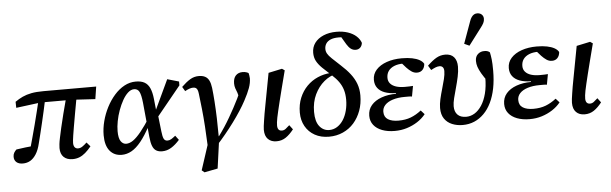

<svg xmlns="http://www.w3.org/2000/svg" viewBox="-56 -989 4417 1388"><g transform="rotate(-5 2152.5 -295.5)"><path d="M75 13Q45 13 28.5 -1.5Q12 -16 12 -41Q12 -58 19.5 -70.5Q27 -83 37 -92Q69 -97 103 -101Q137 -105 171 -108L166 -72L131 -65Q145 -114 158 -162.5Q171 -211 184 -259.5Q197 -308 208.5 -356.5Q220 -405 232 -454L279 -453Q268 -399 257.5 -353.5Q247 -308 238 -269Q229 -230 220 -194Q211 -158 202 -122Q191 -75 172 -45Q153 -15 129 -1Q105 13 75 13ZM62 -392 61 -436Q88 -455 116 -468Q144 -481 180 -488Q216 -495 268 -495H651L637 -405L467 -415H241ZM436 13Q395 13 371.5 -9.5Q348 -32 348 -75Q348 -86 350 -104Q352 -122 358 -150Q364 -178 373 -219Q382 -260 397 -318Q412 -376 433 -455L507 -454Q491 -368 481 -310.5Q471 -253 464.5 -216Q458 -179 455 -158Q452 -137 450.5 -124.5Q449 -112 449 -103Q449 -83 457.5 -72Q466 -61 482 -61Q498 -61 512.5 -70.5Q527 -80 546 -98L572 -68Q550 -41 529 -23Q508 -5 485.5 4Q463 13 436 13Z M793 13Q738 13 706 -26Q674 -65 674 -139Q674 -189 687.5 -241Q701 -293 725.5 -340.5Q750 -388 783 -425.5Q816 -463 855.5 -484.5Q895 -506 939 -506Q978 -506 1002.5 -492Q1027 -478 1040.5 -448Q1054 -418 1059 -370L1068 -284L1076 -272L1092 -131Q1096 -93 1104 -77Q1112 -61 1131 -61Q1146 -61 1159.5 -69.5Q1173 -78 1189 -91L1213 -59Q1183 -25 1152 -6Q1121 13 1085 13Q1061 13 1043.5 3Q1026 -7 1016 -31.5Q1006 -56 1002 -99L978 -348Q972 -406 960 -429Q948 -452 922 -452Q899 -452 877.5 -432.5Q856 -413 838 -381Q820 -349 806 -310.5Q792 -272 784.5 -232.5Q777 -193 777 -160Q777 -109 792.5 -86.5Q808 -64 832 -64Q856 -64 882 -82Q908 -100 940.5 -140Q973 -180 1014 -244L1025 -177H1003Q967 -110 933 -68Q899 -26 864.5 -6.5Q830 13 793 13ZM1064 -222 1057 -269 1167 -503 1251 -479V-451Z M1377 191 1358 175 1423 -24 1502 -30 1474 172ZM1417 8Q1414 -67 1409.5 -137Q1405 -207 1398.5 -267.5Q1392 -328 1386 -377Q1384 -396 1379.5 -406.5Q1375 -417 1367.5 -421.5Q1360 -426 1349 -426Q1336 -426 1321.5 -421Q1307 -416 1289 -406L1270 -438Q1304 -471 1333 -488.5Q1362 -506 1396 -506Q1423 -506 1441.5 -496.5Q1460 -487 1470.5 -466Q1481 -445 1485 -412Q1490 -370 1494 -312.5Q1498 -255 1500 -190Q1502 -125 1502 -60H1504Q1527 -91 1548 -123Q1569 -155 1588 -188Q1607 -221 1625 -254Q1643 -287 1659 -320Q1668 -338 1674.5 -354Q1681 -370 1686 -385L1677 -314L1664 -362Q1657 -378 1651.5 -395Q1646 -412 1646 -430Q1646 -468 1664.5 -487.5Q1683 -507 1714 -507Q1729 -507 1740 -503.5Q1751 -500 1757 -496Q1759 -490 1760.5 -480.5Q1762 -471 1763 -458Q1763 -425 1749.5 -387.5Q1736 -350 1709 -300Q1691 -266 1666 -227.5Q1641 -189 1611 -148.5Q1581 -108 1548.5 -68.5Q1516 -29 1483 7Z M1916 13Q1877 13 1854 -10Q1831 -33 1831 -78Q1831 -89 1833 -105.5Q1835 -122 1838.5 -144Q1842 -166 1846.5 -194Q1851 -222 1858 -256L1901 -485L2000 -506L2019 -493L1985 -361Q1972 -310 1962.5 -271.5Q1953 -233 1946.5 -205Q1940 -177 1936 -157.5Q1932 -138 1930.5 -124Q1929 -110 1929 -100Q1929 -81 1937 -71Q1945 -61 1961 -61Q1976 -61 1988.5 -70.5Q2001 -80 2017 -95L2041 -63Q2013 -27 1983.5 -7Q1954 13 1916 13Z M2297 13Q2238 13 2194 -11.5Q2150 -36 2125.5 -79.5Q2101 -123 2101 -179Q2101 -238 2121 -286Q2141 -334 2175 -368.5Q2209 -403 2253.5 -422.5Q2298 -442 2347 -445L2355 -459L2388 -435Q2341 -426 2299 -391Q2257 -356 2230.5 -301Q2204 -246 2204 -175Q2204 -105 2232 -70Q2260 -35 2303 -35Q2334 -35 2360 -51.5Q2386 -68 2404.5 -96.5Q2423 -125 2433 -163Q2443 -201 2443 -243Q2443 -283 2433.5 -314.5Q2424 -346 2404.5 -373.5Q2385 -401 2354 -429Q2316 -463 2289.5 -489Q2263 -515 2249 -541Q2235 -567 2235 -601Q2235 -642 2257.5 -672.5Q2280 -703 2321 -720.5Q2362 -738 2415 -738Q2461 -738 2498 -725.5Q2535 -713 2559 -691Q2583 -669 2592 -642Q2589 -620 2576 -608Q2563 -596 2544 -596Q2524 -596 2508.5 -607.5Q2493 -619 2479 -642L2436 -715L2502 -710L2515 -674Q2503 -682 2489.5 -687Q2476 -692 2461 -694Q2446 -696 2427 -696Q2392 -696 2369.5 -686.5Q2347 -677 2336 -660Q2325 -643 2325 -621Q2325 -603 2334 -587Q2343 -571 2365 -550Q2387 -529 2426 -493Q2466 -457 2493 -422Q2520 -387 2534 -349Q2548 -311 2548 -265Q2548 -205 2529.5 -154.5Q2511 -104 2478 -66.5Q2445 -29 2398.5 -8Q2352 13 2297 13Z M2774 13Q2722 13 2682.5 -2Q2643 -17 2621 -45Q2599 -73 2599 -112Q2599 -157 2626 -188.5Q2653 -220 2700.5 -237Q2748 -254 2806 -254V-259Q2758 -260 2724.5 -272.5Q2691 -285 2673 -309Q2655 -333 2655 -368Q2655 -410 2683 -441Q2711 -472 2759.5 -489Q2808 -506 2869 -506Q2912 -506 2944 -499.5Q2976 -493 2997.5 -481Q3019 -469 3028 -452Q3026 -425 3011 -409Q2996 -393 2971 -393Q2950 -393 2932 -405Q2914 -417 2896 -436L2858 -479H2942L2944 -460Q2929 -463 2913.5 -465Q2898 -467 2877 -467Q2838 -467 2810.5 -455.5Q2783 -444 2768.5 -423.5Q2754 -403 2754 -374Q2754 -349 2769 -332Q2784 -315 2810.5 -306.5Q2837 -298 2874 -298Q2895 -298 2907 -298.5Q2919 -299 2933 -300L2919 -224Q2910 -226 2896.5 -226Q2883 -226 2868 -226Q2816 -226 2779 -214Q2742 -202 2722.5 -181Q2703 -160 2703 -132Q2703 -94 2731 -76.5Q2759 -59 2807 -59Q2858 -59 2897 -74Q2936 -89 2973 -118L2999 -89Q2974 -58 2939 -35.5Q2904 -13 2862.5 0Q2821 13 2774 13Z M3267 13Q3225 13 3190 -1.5Q3155 -16 3134.5 -46Q3114 -76 3114 -123Q3114 -152 3122 -187.5Q3130 -223 3141 -260Q3152 -297 3160 -330Q3168 -363 3168 -387Q3168 -406 3159.5 -415.5Q3151 -425 3136 -425Q3122 -425 3107 -419Q3092 -413 3074 -403L3054 -436Q3090 -471 3119.5 -488Q3149 -505 3184 -505Q3226 -505 3247.5 -480Q3269 -455 3269 -411Q3269 -377 3260.5 -337.5Q3252 -298 3241 -259Q3230 -220 3221.5 -186Q3213 -152 3213 -128Q3213 -88 3234.5 -66Q3256 -44 3297 -44Q3329 -44 3358 -61.5Q3387 -79 3410 -114Q3433 -149 3446 -199.5Q3459 -250 3459 -316Q3459 -336 3458.5 -353.5Q3458 -371 3456 -390L3482 -371L3478 -280Q3448 -320 3432 -348Q3416 -376 3409 -397Q3402 -418 3402 -440Q3402 -472 3422 -489.5Q3442 -507 3470 -506Q3483 -506 3492.5 -502.5Q3502 -499 3508 -493Q3513 -471 3516.5 -441.5Q3520 -412 3520 -360Q3520 -290 3508.5 -232Q3497 -174 3475 -128.5Q3453 -83 3421.5 -51.5Q3390 -20 3351.5 -3.5Q3313 13 3267 13ZM3328 -571Q3342 -611 3356.5 -650Q3371 -689 3385 -729Q3391 -747 3399.5 -759Q3408 -771 3418 -776.5Q3428 -782 3440 -782Q3461 -782 3473.5 -770Q3486 -758 3486 -739Q3486 -723 3478.5 -708Q3471 -693 3455 -673Q3433 -643 3410 -613.5Q3387 -584 3365 -554Z M3753 13Q3701 13 3661.5 -2Q3622 -17 3600 -45Q3578 -73 3578 -112Q3578 -157 3605 -188.5Q3632 -220 3679.5 -237Q3727 -254 3785 -254V-259Q3737 -260 3703.5 -272.5Q3670 -285 3652 -309Q3634 -333 3634 -368Q3634 -410 3662 -441Q3690 -472 3738.5 -489Q3787 -506 3848 -506Q3891 -506 3923 -499.5Q3955 -493 3976.5 -481Q3998 -469 4007 -452Q4005 -425 3990 -409Q3975 -393 3950 -393Q3929 -393 3911 -405Q3893 -417 3875 -436L3837 -479H3921L3923 -460Q3908 -463 3892.5 -465Q3877 -467 3856 -467Q3817 -467 3789.5 -455.5Q3762 -444 3747.5 -423.5Q3733 -403 3733 -374Q3733 -349 3748 -332Q3763 -315 3789.5 -306.5Q3816 -298 3853 -298Q3874 -298 3886 -298.5Q3898 -299 3912 -300L3898 -224Q3889 -226 3875.5 -226Q3862 -226 3847 -226Q3795 -226 3758 -214Q3721 -202 3701.5 -181Q3682 -160 3682 -132Q3682 -94 3710 -76.5Q3738 -59 3786 -59Q3837 -59 3876 -74Q3915 -89 3952 -118L3978 -89Q3953 -58 3918 -35.5Q3883 -13 3841.5 0Q3800 13 3753 13Z M4152 13Q4113 13 4090 -10Q4067 -33 4067 -78Q4067 -89 4069 -105.5Q4071 -122 4074.5 -144Q4078 -166 4082.5 -194Q4087 -222 4094 -256L4137 -485L4236 -506L4255 -493L4221 -361Q4208 -310 4198.5 -271.5Q4189 -233 4182.5 -205Q4176 -177 4172 -157.5Q4168 -138 4166.5 -124Q4165 -110 4165 -100Q4165 -81 4173 -71Q4181 -61 4197 -61Q4212 -61 4224.5 -70.5Q4237 -80 4253 -95L4277 -63Q4249 -27 4219.5 -7Q4190 13 4152 13Z"/></g></svg>

Font: Source Serif 4 Medium
Style: Italic
Weight: 500
Italic angle: -12°
Designer: Frank Grießhammer
Foundry: Adobe Systems Incorporated
Version: Version 4.004;hotconv 1.0.116;makeotfexe 2.5.65601